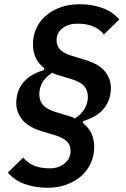

<svg xmlns="http://www.w3.org/2000/svg" viewBox="-20 -730 596 909"><path d="M426 -36Q426 7 409.5 43Q393 79 363.5 104.5Q334 130 293.5 144.5Q253 159 205 159Q149 159 99.5 142Q50 125 17 87L90 16Q110 41 141 54Q172 67 216 67Q257 67 285.5 44Q314 21 314 -15Q314 -44 297 -60.5Q280 -77 243 -89L177 -109Q112 -129 84.5 -164.5Q57 -200 57 -242Q57 -298 89.5 -338.5Q122 -379 188 -398L190 -407Q161 -430 148.5 -458Q136 -486 136 -519Q136 -562 152.5 -597Q169 -632 198.5 -657Q228 -682 268.5 -696Q309 -710 357 -710Q413 -710 462.5 -693Q512 -676 545 -638L472 -567Q452 -592 421 -605Q390 -618 346 -618Q304 -618 276 -596.5Q248 -575 248 -540Q248 -511 265 -494.5Q282 -478 319 -466L385 -446Q450 -426 477.5 -391Q505 -356 505 -314Q505 -258 472.5 -217Q440 -176 374 -157L372 -148Q401 -125 413.5 -97Q426 -69 426 -36ZM396 -272Q396 -301 379.5 -321Q363 -341 323 -354L257 -374Q248 -377 240.5 -379.5Q233 -382 228 -386Q195 -365 180.5 -339Q166 -313 166 -284Q166 -255 182.5 -234.5Q199 -214 239 -201L305 -181Q314 -178 321.5 -175.5Q329 -173 334 -169Q367 -190 381.5 -216.5Q396 -243 396 -272Z"/></svg>

Font: IBM Plex Sans SmBld
Style: Italic
Weight: 600
Italic angle: -11°
Designer: Mike Abbink, Paul van der Laan, Pieter van Rosmalen
Foundry: Bold Monday
Version: Version 3.005